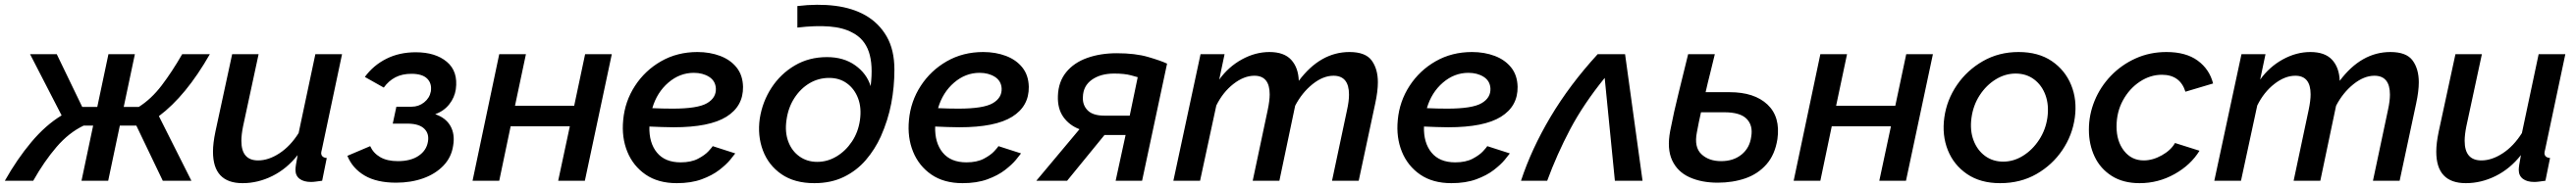

<svg xmlns="http://www.w3.org/2000/svg" viewBox="-57 -747 10621 777"><path d="M-37 0Q13 -89 72 -159.5Q131 -230 197 -270L67 -523H177L282 -305H344L390 -523H499L453 -305H515Q567 -338 609.5 -394Q652 -450 694 -523H808Q710 -351 598 -267L732 0H614L505 -228H437L389 0H279L327 -228H288Q227 -199 176 -139.5Q125 -80 80 0Z M943 10Q821 10 821 -120Q821 -138 823.5 -158.5Q826 -179 831 -203L900 -523H1009L945 -225Q938 -190 938 -165Q938 -84 1007 -84Q1050 -84 1095 -113.5Q1140 -143 1174 -197L1243 -523H1353L1270 -130Q1269 -125 1268 -121.5Q1267 -118 1267 -115Q1267 -96 1290 -94L1271 0Q1256 2 1245 3.5Q1234 5 1225 5Q1195 5 1178 -8Q1161 -21 1161 -45Q1161 -53 1163 -66Q1165 -79 1170 -106Q1125 -49 1065.5 -19.5Q1006 10 943 10Z M1576 8Q1496 8 1446 -21.5Q1396 -51 1375 -103L1469 -143Q1482 -114 1510.5 -97.5Q1539 -81 1583 -81Q1636 -81 1668.5 -103Q1701 -125 1707 -161Q1713 -194 1692.5 -214.5Q1672 -235 1627 -236H1562L1577 -306H1640Q1669 -306 1691.5 -324Q1714 -342 1719 -369Q1724 -402 1704 -422Q1684 -442 1639 -442Q1601 -442 1573 -427.5Q1545 -413 1525 -385L1447 -429Q1482 -477 1535.5 -504Q1589 -531 1657 -531Q1738 -531 1785 -491.5Q1832 -452 1822 -378Q1817 -344 1795 -316Q1773 -288 1737 -275Q1781 -260 1800 -226Q1819 -192 1811 -145Q1804 -97 1771 -62.5Q1738 -28 1687.5 -10Q1637 8 1576 8Z M1891 0 2001 -523H2111L2066 -310H2310L2355 -523H2465L2354 0H2244L2292 -225H2048L2001 0Z M2733 10Q2656 10 2604.5 -25.5Q2553 -61 2529 -120Q2505 -179 2512 -251Q2519 -328 2560.5 -392Q2602 -456 2668.5 -494Q2735 -532 2818 -532Q2869 -532 2911.5 -516Q2954 -500 2979.5 -468Q3005 -436 3006 -388Q3007 -308 2937.5 -264.5Q2868 -221 2720 -221Q2696 -221 2671 -222Q2646 -223 2620 -224Q2618 -157 2651 -116.5Q2684 -76 2749 -76Q2792 -76 2820.5 -91Q2849 -106 2864 -122.5Q2879 -139 2881 -143L2974 -113Q2969 -106 2953 -86.5Q2937 -67 2908 -44.5Q2879 -22 2835.5 -6Q2792 10 2733 10ZM2803 -446Q2745 -446 2698 -405.5Q2651 -365 2632 -300Q2675 -298 2716 -298Q2819 -298 2857.5 -320.5Q2896 -343 2894 -382Q2892 -413 2866 -429.5Q2840 -446 2803 -446Z M3300 10Q3218 10 3164.5 -27Q3111 -64 3088 -125Q3065 -186 3075 -257Q3086 -327 3123.5 -384.5Q3161 -442 3219.5 -476.5Q3278 -511 3352 -511Q3421 -511 3468.5 -477Q3516 -443 3532 -391Q3543 -479 3524.5 -533Q3506 -587 3457 -612Q3419 -633 3362 -637.5Q3305 -642 3230 -633V-722Q3314 -732 3385.5 -723Q3457 -714 3510 -684Q3566 -652 3598 -596.5Q3630 -541 3630 -459Q3630 -388 3617 -319.5Q3604 -251 3574 -183Q3550 -130 3512.5 -86Q3475 -42 3422 -16Q3369 10 3300 10ZM3312 -78Q3354 -78 3391.5 -100.5Q3429 -123 3455 -162Q3481 -201 3488 -251Q3495 -301 3480.5 -340Q3466 -379 3435 -402Q3404 -425 3361 -425Q3317 -425 3280 -403Q3243 -381 3217.5 -341.5Q3192 -302 3185 -250Q3178 -201 3192.5 -162Q3207 -123 3238.5 -100.5Q3270 -78 3312 -78Z M3911 10Q3834 10 3782.5 -25.5Q3731 -61 3707 -120Q3683 -179 3690 -251Q3697 -328 3738.5 -392Q3780 -456 3846.5 -494Q3913 -532 3996 -532Q4047 -532 4089.5 -516Q4132 -500 4157.5 -468Q4183 -436 4184 -388Q4185 -308 4115.5 -264.5Q4046 -221 3898 -221Q3874 -221 3849 -222Q3824 -223 3798 -224Q3796 -157 3829 -116.5Q3862 -76 3927 -76Q3970 -76 3998.5 -91Q4027 -106 4042 -122.5Q4057 -139 4059 -143L4152 -113Q4147 -106 4131 -86.5Q4115 -67 4086 -44.5Q4057 -22 4013.5 -6Q3970 10 3911 10ZM3981 -446Q3923 -446 3876 -405.5Q3829 -365 3810 -300Q3853 -298 3894 -298Q3997 -298 4035.5 -320.5Q4074 -343 4072 -382Q4070 -413 4044 -429.5Q4018 -446 3981 -446Z M4215 0 4393 -213Q4351 -229 4326.5 -263.5Q4302 -298 4304 -351Q4306 -409 4338 -448.5Q4370 -488 4424.5 -507.5Q4479 -527 4547 -527Q4623 -527 4676 -511.5Q4729 -496 4754 -484L4651 0H4542L4583 -189H4496L4342 0ZM4496 -269H4600L4633 -428Q4633 -428 4606 -435.5Q4579 -443 4536 -443Q4480 -443 4444 -417.5Q4408 -392 4407 -346Q4405 -313 4426.5 -291Q4448 -269 4496 -269Z M4892 -523H4991L4969 -418Q5007 -471 5062.5 -501.5Q5118 -532 5176 -532Q5236 -532 5265.5 -500Q5295 -468 5297 -413Q5386 -532 5506 -532Q5572 -532 5597.5 -497Q5623 -462 5623 -407Q5623 -370 5612 -319L5544 0H5434L5496 -293Q5504 -329 5504 -356Q5504 -434 5440 -434Q5397 -434 5353.5 -399Q5310 -364 5282 -310L5217 0H5107L5169 -293Q5177 -331 5177 -357Q5177 -434 5114 -434Q5071 -434 5027.5 -400Q4984 -366 4957 -311L4890 0H4780Z M5926 10Q5849 10 5797.5 -25.5Q5746 -61 5722 -120Q5698 -179 5705 -251Q5712 -328 5753.5 -392Q5795 -456 5861.5 -494Q5928 -532 6011 -532Q6062 -532 6104.5 -516Q6147 -500 6172.5 -468Q6198 -436 6199 -388Q6200 -308 6130.5 -264.5Q6061 -221 5913 -221Q5889 -221 5864 -222Q5839 -223 5813 -224Q5811 -157 5844 -116.5Q5877 -76 5942 -76Q5985 -76 6013.5 -91Q6042 -106 6057 -122.5Q6072 -139 6074 -143L6167 -113Q6162 -106 6146 -86.5Q6130 -67 6101 -44.5Q6072 -22 6028.5 -6Q5985 10 5926 10ZM5996 -446Q5938 -446 5891 -405.5Q5844 -365 5825 -300Q5868 -298 5909 -298Q6012 -298 6050.5 -320.5Q6089 -343 6087 -382Q6085 -413 6059 -429.5Q6033 -446 5996 -446Z M6213 0Q6256 -131 6334.5 -263.5Q6413 -396 6529 -523H6642L6714 0H6600L6558 -425Q6470 -316 6415.5 -212.5Q6361 -109 6321 0Z M7024 8Q6957 8 6907.5 -14.5Q6858 -37 6836 -84.5Q6814 -132 6828 -206Q6843 -284 6863 -364Q6883 -444 6902 -523H7012Q7003 -484 6993 -445Q6983 -406 6974 -366H7073Q7175 -366 7229 -315Q7283 -264 7270 -172Q7260 -108 7225 -68Q7190 -28 7138 -10Q7086 8 7024 8ZM6938 -200Q6926 -139 6956.5 -110Q6987 -81 7038 -81Q7089 -81 7122.5 -108.5Q7156 -136 7162 -182Q7170 -228 7143.5 -255.5Q7117 -283 7051 -283H6955Q6950 -262 6946 -241.5Q6942 -221 6938 -200Z M7337 0 7447 -523H7557L7512 -310H7756L7801 -523H7911L7800 0H7690L7738 -225H7494L7447 0Z M8188 10Q8107 10 8052 -27.5Q7997 -65 7972.5 -126.5Q7948 -188 7958 -261Q7968 -334 8010 -395.5Q8052 -457 8117.5 -494.5Q8183 -532 8264 -532Q8346 -532 8401 -494.5Q8456 -457 8481 -395.5Q8506 -334 8496 -261Q8486 -188 8444.5 -126.5Q8403 -65 8337.5 -27.5Q8272 10 8188 10ZM8201 -79Q8244 -79 8283 -103.5Q8322 -128 8349 -169.5Q8376 -211 8383 -261Q8390 -313 8375 -354Q8360 -395 8328 -419Q8296 -443 8252 -443Q8209 -443 8170 -419Q8131 -395 8104 -353.5Q8077 -312 8070 -260Q8063 -208 8078.5 -167Q8094 -126 8126 -102.5Q8158 -79 8201 -79Z M8763 10Q8695 10 8648 -20Q8601 -50 8577.5 -100Q8554 -150 8554 -211Q8554 -273 8577.5 -330.5Q8601 -388 8644.5 -433.5Q8688 -479 8746.5 -505.5Q8805 -532 8874 -532Q8954 -532 9002.5 -496.5Q9051 -461 9066 -402L8952 -368Q8930 -438 8855 -438Q8807 -438 8764 -409.5Q8721 -381 8694.5 -332.5Q8668 -284 8668 -224Q8668 -163 8699 -123.5Q8730 -84 8780 -84Q8817 -84 8854.5 -105Q8892 -126 8909 -156L9010 -124Q8974 -65 8907 -27.5Q8840 10 8763 10Z M9183 -523H9282L9260 -418Q9298 -471 9353.5 -501.5Q9409 -532 9467 -532Q9527 -532 9556.5 -500Q9586 -468 9588 -413Q9677 -532 9797 -532Q9863 -532 9888.5 -497Q9914 -462 9914 -407Q9914 -370 9903 -319L9835 0H9725L9787 -293Q9795 -329 9795 -356Q9795 -434 9731 -434Q9688 -434 9644.5 -399Q9601 -364 9573 -310L9508 0H9398L9460 -293Q9468 -331 9468 -357Q9468 -434 9405 -434Q9362 -434 9318.5 -400Q9275 -366 9248 -311L9181 0H9071Z M10108 10Q9986 10 9986 -120Q9986 -138 9988.5 -158.5Q9991 -179 9996 -203L10065 -523H10174L10110 -225Q10103 -190 10103 -165Q10103 -84 10172 -84Q10215 -84 10260 -113.5Q10305 -143 10339 -197L10408 -523H10518L10435 -130Q10434 -125 10433 -121.5Q10432 -118 10432 -115Q10432 -96 10455 -94L10436 0Q10421 2 10410 3.5Q10399 5 10390 5Q10360 5 10343 -8Q10326 -21 10326 -45Q10326 -53 10328 -66Q10330 -79 10335 -106Q10290 -49 10230.5 -19.5Q10171 10 10108 10Z"/></svg>

Font: Raleway SemiBold
Style: Italic
Weight: 600
Italic angle: -12°
Designer: Matt McInerney, Pablo Impallari, Rodrigo Fuenzalida
Foundry: Matt McInerney, Pablo Impallari, Rodrigo Fuenzalida
Version: Version 4.026